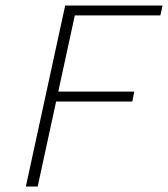

<svg xmlns="http://www.w3.org/2000/svg" viewBox="-20 -678 611 698"><path d="M74 0 217 -658H571L563 -622H252L117 0ZM157 -309 164 -345H468L461 -309Z"/></svg>

Font: Ysabeau Infant ExtraLight
Style: Italic
Weight: 250
Italic angle: -12°
Designer: Christian Thalmann (Catharsis Fonts)
Version: Version 2.001;gftools[0.9.30]; featfreeze: ss01,ss02,lnum